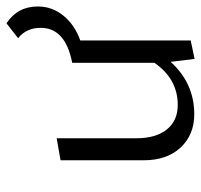

<svg xmlns="http://www.w3.org/2000/svg" viewBox="-34 -581 621 593"><g transform="rotate(-90 276.5 -284.5)"><path d="M553 -478Q553 -434 524.5 -399Q496 -364 448 -347V-6L391 6L382 -68Q316 5 220 5Q157 5 117.5 -37Q78 -79 78 -151V-408L146 -420V-173Q146 -114 173 -80Q200 -46 249 -46Q329 -46 379 -118V-372Q487 -393 487 -469Q487 -514 455 -539L501 -575Q553 -541 553 -478Z"/></g></svg>

Font: EauTestSC
Style: Regular
Weight: 400
Designer: Christian Thalmann (Catharsis Fonts)
Version: Version 0.001;PS 000.001;hotconv 1.0.88;makeotf.lib2.5.64775